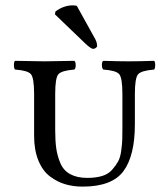

<svg xmlns="http://www.w3.org/2000/svg" viewBox="-20 -690 624 720"><path d="M439 -337.9Q439 -397.9 427 -411.9Q415 -425.8 367.2 -429.2Q362.3 -434.1 362.1 -446Q361.8 -458 367.2 -461.9Q427.2 -460 461.9 -460Q498 -460 558.1 -461.9Q562 -458 562 -446Q562 -434.1 558.1 -429.2Q510.3 -425.3 498 -411.6Q485.8 -397.9 485.8 -337.9V-224.1Q485.8 -106 442.9 -48.1Q399.9 9.8 290 9.8Q254.9 9.8 224.9 1Q194.8 -7.8 167.5 -28.3Q140.1 -48.8 124 -87.9Q107.9 -127 107.9 -181.2V-337.9Q107.9 -397.9 95.9 -411.9Q84 -425.8 36.1 -429.2Q32.2 -434.1 32.2 -446Q32.2 -458 36.1 -461.9Q122.1 -460 147 -460Q174.8 -460 258.8 -461.9Q263.7 -458 263.9 -446Q264.2 -434.1 258.8 -429.2Q210.9 -425.3 199 -411.6Q187 -397.9 187 -337.9V-202.1Q187 -162.1 190.9 -134Q194.8 -106 206.3 -78.4Q217.8 -50.8 243.4 -36.9Q269 -22.9 307.1 -22.9Q339.4 -22.9 362.8 -30Q386.2 -37.1 400.1 -53Q414.1 -68.8 422.6 -84Q431.2 -99.1 434.6 -125Q438 -150.9 438.5 -166.5Q439 -182.1 439 -210.9ZM268.1 -668 337.9 -542Q343.8 -529.8 344.2 -518.1Q344.2 -514.2 339.6 -510.5Q335 -506.8 329.1 -506.8Q321.3 -506.8 299.8 -526.9L186 -636.2L188 -647Q218.8 -669.9 252.9 -669.9Q260.3 -669.9 268.1 -668Z"/></svg>

Font: Linux Libertine Capitals
Style: Small Caps
Weight: 400
Designer: Philipp H. Poll
Foundry: Philipp H. Poll
Version: Version 5.1.3